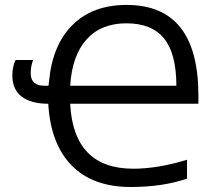

<svg xmlns="http://www.w3.org/2000/svg" viewBox="-20 -745 878 775"><path d="M263.2 -398.9H691.9Q691.9 -528.3 642.3 -589.6Q592.8 -650.9 490.2 -650.9Q387.7 -650.9 329.3 -585.7Q271 -520.5 263.2 -398.9ZM29.8 -440.9Q29.8 -476.6 43 -502.9H113.8Q104 -478.5 104 -449.2Q104 -398.9 159.2 -398.9H175.8L178.2 -419.9Q192.4 -565.4 273.7 -645.3Q355 -725.1 491.2 -725.1Q780.8 -725.1 780.8 -359.9V-326.2H263.2Q276.9 -64 518.1 -64Q616.2 -64 734.9 -100.1V-23.9Q636.2 9.8 507.8 9.8Q354.5 9.8 269.3 -77.1Q184.1 -164.1 174.8 -326.2Q105.5 -326.2 67.6 -355Q29.8 -383.8 29.8 -440.9Z"/></svg>

Font: OpenSans
Style: Regular
Weight: 400
Foundry: Ascender Corporation
Version: Version 1.10